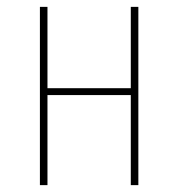

<svg xmlns="http://www.w3.org/2000/svg" viewBox="-20 -539 519 559"><path d="M360.8 0V-262.2H118.2V0H96.2V-519H118.2V-282.2H360.8V-519H382.8V0Z"/></svg>

Font: Fira Sans Compressed Thin
Style: Regular
Weight: 100
Width: 1
Designer: Carrois Corporate & Edenspiekermann AG
Foundry: Carrois Corporate GbR & Edenspiekermann AG
Version: Version 4.203;PS 004.203;hotconv 1.0.88;makeotf.lib2.5.64775